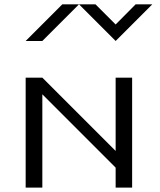

<svg xmlns="http://www.w3.org/2000/svg" viewBox="-20 -853 728 873"><path d="M505.8 -90.8 172.5 -424.2V0H96.7V-500H172.5L505.8 -166.7V-500H580.8V0H505.8ZM505.8 -741.7 596.7 -833.3H672.5L505.8 -666.7L339.2 -833.3H414.2ZM339.2 -833.3 172.5 -666.7H96.7Q165 -734.2 263.3 -833.3Z"/></svg>

Font: 0xA000
Style: Regular
Weight: 400
Version: Version 0.1